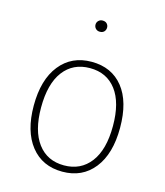

<svg xmlns="http://www.w3.org/2000/svg" viewBox="-111 -819 784 913"><g transform="rotate(15 281.0 -362.0)"><path d="M281 -734Q295 -734 302.5 -726Q310 -718 310 -707Q310 -695 302.5 -687Q295 -679 281 -679Q269 -679 261 -687Q253 -695 253 -707Q253 -718 261 -726Q269 -734 281 -734ZM282 -531Q381 -531 437 -461Q493 -391 493 -262Q493 -134 436 -62Q379 10 281 10Q182 10 125.5 -61.5Q69 -133 69 -259Q69 -387 126.5 -459Q184 -531 282 -531ZM105 -259Q105 -145 151.5 -83Q198 -21 281 -21Q363 -21 410.5 -83Q458 -145 458 -262Q458 -377 411.5 -438.5Q365 -500 282 -500Q199 -500 152 -438Q105 -376 105 -259Z"/></g></svg>

Font: Fira Sans UltraLight
Style: Regular
Weight: 200
Designer: Carrois Corporate & Edenspiekermann AG
Foundry: Carrois Corporate GbR & Edenspiekermann AG
Version: Version 4.106;PS 004.106;hotconv 1.0.70;makeotf.lib2.5.58329